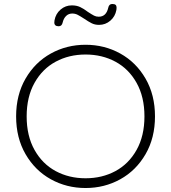

<svg xmlns="http://www.w3.org/2000/svg" viewBox="-20 -935 860 965"><path d="M61 -350Q61 -458 108.5 -540Q156 -622 235.5 -666Q315 -710 410 -710Q505 -710 584.5 -666Q664 -622 711.5 -540Q759 -458 759 -350Q759 -242 711.5 -160Q664 -78 584.5 -34Q505 10 410 10Q315 10 235.5 -34Q156 -78 108.5 -160Q61 -242 61 -350ZM706 -350Q706 -448 666.5 -518.5Q627 -589 560 -625Q493 -661 410 -661Q327 -661 260 -625Q193 -589 153.5 -518.5Q114 -448 114 -350Q114 -252 153.5 -181.5Q193 -111 260 -75Q327 -39 410 -39Q493 -39 560 -75Q627 -111 666.5 -181.5Q706 -252 706 -350ZM253 -822Q253 -829 254 -833Q260 -866 284.5 -887Q309 -908 341 -908Q365 -908 383 -899.5Q401 -891 422 -875Q442 -862 452.5 -856.5Q463 -851 476 -851Q514 -851 524 -896Q528 -915 544 -915Q556 -915 561 -910.5Q566 -906 566 -896Q566 -889 565 -885Q559 -852 534.5 -831Q510 -810 478 -810Q457 -810 441 -818Q425 -826 403 -841Q383 -854 370.5 -860.5Q358 -867 343 -867Q325 -867 312.5 -855Q300 -843 295 -822Q291 -803 275 -803Q253 -803 253 -822Z"/></svg>

Font: Kodchasan ExtraLight
Style: Regular
Weight: 275
Version: Version 1.000; ttfautohint (v1.6)